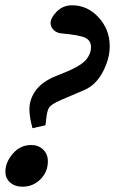

<svg xmlns="http://www.w3.org/2000/svg" viewBox="-37 -685 435 726"><path d="M85.9 -200.2Q74.2 -242.7 74.2 -271.5Q74.2 -308.6 96.2 -340.3Q118.2 -372.1 164.1 -393.1L224.6 -418Q274.4 -440.4 290.8 -461.9Q307.1 -483.4 307.1 -505.9Q307.1 -532.2 284.7 -542.5Q262.2 -552.7 196.8 -558.6Q178.7 -559.6 166.5 -571Q154.3 -582.5 154.3 -598.1Q154.3 -617.7 177.7 -641.4Q201.2 -665 235.8 -665Q293.9 -665 335.9 -619.1Q377.9 -573.2 377.9 -510.3Q377.9 -462.4 351.8 -413.1Q325.7 -363.8 283.2 -345.2L188.5 -304.7Q157.7 -290.5 149.4 -279.3Q141.1 -268.1 137.7 -234.9Q137.2 -230.5 136.5 -222.9Q135.7 -215.3 134.8 -211.4ZM47.9 21Q19.5 21 1.5 5.1Q-16.6 -10.7 -16.6 -35.6Q-16.6 -71.3 11.5 -104Q39.6 -136.7 81.1 -136.7Q108.4 -136.7 126.2 -119.4Q144 -102.1 144 -75.2Q144 -35.2 116 -7.1Q87.9 21 47.9 21Z"/></svg>

Font: Elstob 8pt
Style: Bold Italic
Weight: 700
Italic angle: -20°
Designer: Peter S. Baker
Version: Version 1.015